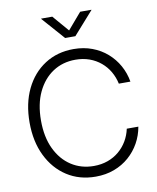

<svg xmlns="http://www.w3.org/2000/svg" viewBox="-101 -1020 909 1109"><g transform="rotate(-10 354.0 -466.0)"><path d="M370.6 10.3Q274.9 10.3 202.1 -36.9Q129.4 -84 88.4 -168.2Q47.4 -252.4 47.4 -363.3Q47.4 -475.1 88.1 -559.3Q128.9 -643.6 201.9 -690.7Q274.9 -737.8 370.6 -737.8Q429.7 -737.8 479.2 -719.2Q528.8 -700.7 566.7 -667.5Q604.5 -634.3 628.9 -590.6Q653.3 -546.9 662.1 -495.6H594.2Q585.9 -534.2 566.9 -566.9Q547.9 -599.6 518.8 -624Q489.7 -648.4 452.4 -661.9Q415 -675.3 370.6 -675.3Q295.9 -675.3 238.3 -637.5Q180.7 -599.6 147.5 -529.8Q114.3 -460 114.3 -363.3Q114.3 -266.6 147.5 -197Q180.7 -127.4 238.5 -89.8Q296.4 -52.2 370.6 -52.2Q415 -52.2 452.4 -65.7Q489.7 -79.1 518.6 -103.5Q547.4 -127.9 566.7 -160.4Q585.9 -192.9 594.2 -231.4H662.1Q653.3 -180.7 628.9 -137Q604.5 -93.3 566.7 -60.1Q528.8 -26.9 479.2 -8.3Q429.7 10.3 370.6 10.3ZM282.7 -943.4 364.7 -848.1 446.3 -943.4H512.2V-941.9L394.5 -809.1H334.5L217.3 -941.9V-943.4Z"/></g></svg>

Font: Inter 28pt Light
Style: Regular
Weight: 300
Designer: Rasmus Andersson
Foundry: rsms
Version: Version 4.001;git-66647c0bb